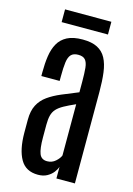

<svg xmlns="http://www.w3.org/2000/svg" viewBox="-130 -937 701 1009"><g transform="rotate(15 220.0 -432.0)"><path d="M180.7 6.3C199.9 6.3 216.3 2.6 230 -4.9C243.7 -12.4 254.7 -21.6 263.2 -32.5C271.6 -43.4 277.3 -53.7 280.3 -63.5V0H380.9V-498.5C380.9 -537.9 378.9 -572.7 375 -602.8C371.1 -632.9 363.7 -658.2 352.8 -678.7C341.9 -699.2 326.3 -714.8 305.9 -725.3C285.6 -735.9 258.8 -741.2 225.6 -741.2C190.8 -741.2 162.7 -735.6 141.4 -724.4C120 -713.1 103.8 -697.6 92.8 -677.7C81.7 -657.9 74.2 -634.5 70.3 -607.7C66.4 -580.8 64.5 -551.8 64.5 -520.5V-499.5H164.1V-524.9C164.1 -556.2 165.4 -581.5 168 -601.1C170.6 -620.6 176.2 -634.9 184.8 -644C193.4 -653.2 206.4 -657.7 223.6 -657.7C241.2 -657.7 254 -653.2 262 -644C269.9 -634.9 274.9 -620.7 276.9 -601.3C278.8 -581.9 279.8 -556.6 279.8 -525.4V-468.8C247.2 -455.7 217.3 -443.4 189.9 -431.9C162.6 -420.3 138.8 -407.4 118.7 -393.1C98.5 -378.7 82.8 -360.9 71.8 -339.6C60.7 -318.3 55.2 -291.5 55.2 -259.3V-188C55.5 -127.1 65.4 -79.5 85 -45.2C104.5 -10.8 136.4 6.3 180.7 6.3ZM209 -74.7C188.2 -74.7 174.2 -83.7 167 -101.8C159.8 -119.9 156.2 -149.6 156.2 -190.9V-258.8C156.2 -279.6 158 -296.9 161.6 -310.5C165.2 -324.2 171.5 -335.9 180.4 -345.7C189.4 -355.5 201.9 -364.8 218 -373.8C234.1 -382.7 254.7 -392.7 279.8 -403.8V-125C275.6 -113.9 267.1 -102.8 254.4 -91.6C241.7 -80.3 226.6 -74.7 209 -74.7ZM94.2 -800.8H346.2V-870.1H94.2Z"/></g></svg>

Font: Antonio
Style: Regular
Weight: 400
Designer: Vernon Adams
Foundry: Vernon Adams
Version: Version 1.002